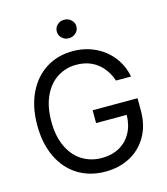

<svg xmlns="http://www.w3.org/2000/svg" viewBox="-131 -1007 971 1117"><g transform="rotate(-15 354.5 -448.0)"><path d="M360.4 -634.8Q296.9 -634.8 245.8 -602.1Q194.8 -569.3 165.3 -505.9Q135.7 -442.4 135.7 -353.5Q135.7 -264.6 165.5 -201.2Q195.3 -137.7 247.6 -105Q299.8 -72.3 366.2 -72.3Q425.8 -72.3 471.4 -97.4Q517.1 -122.6 542.7 -169.2Q568.4 -215.8 569.3 -277.3H384.8V-354.5H655.3V-278.3Q655.3 -191.9 618.2 -126.5Q581.1 -61 515.4 -25.6Q449.7 9.8 366.2 9.8Q272.5 9.8 200.9 -34.4Q129.4 -78.6 90.1 -160.9Q50.8 -243.2 50.8 -353.5Q50.8 -463.4 90.1 -545.7Q129.4 -627.9 199.7 -672.4Q270 -716.8 360.4 -716.8Q434.1 -716.8 495.6 -687.7Q557.1 -658.7 597.7 -606.4Q638.2 -554.2 651.4 -486.3H560.5Q537.1 -556.2 485.6 -595.5Q434.1 -634.8 360.4 -634.8ZM301.8 -850.6Q301.8 -874 318.8 -890.1Q335.9 -906.2 360.4 -906.2Q384.8 -906.2 402.3 -890.1Q419.9 -874 419.9 -850.6Q419.9 -827.1 402.3 -811Q384.8 -794.9 360.4 -794.9Q335.9 -794.9 318.8 -811Q301.8 -827.1 301.8 -850.6Z"/></g></svg>

Font: Pretendard
Style: Regular
Weight: 400
Designer: Base glyphs from Inter by Rasmus Andersson; Hangeul glyphs from Noto Sans CJK(Source Han Sans) by Jang Soo-young and Kan
Foundry: Kil Hyung-jin
Version: Version 1.309